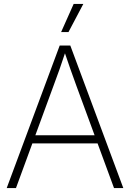

<svg xmlns="http://www.w3.org/2000/svg" viewBox="-20 -960 664 980"><path d="M14.2 0 284.7 -727.5H338.9L609.4 0H562L370.1 -521.5Q355.5 -561.5 339.6 -606.4Q323.7 -651.4 304.7 -708H318.4Q299.8 -651.4 283.9 -606.4Q268.1 -561.5 252.9 -521.5L61.5 0ZM131.8 -228V-269.5H491.7V-228ZM292 -796.4 356 -939.9H405.3L329.6 -796.4Z"/></svg>

Font: Inter 28pt ExtraLight
Style: Regular
Weight: 250
Designer: Rasmus Andersson
Foundry: rsms
Version: Version 4.001;git-66647c0bb